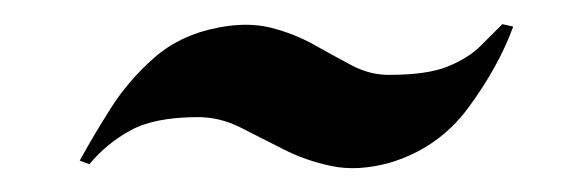

<svg xmlns="http://www.w3.org/2000/svg" viewBox="-20 -455 479 159"><path d="M46 -322 54 -319Q68 -336 88 -347Q108 -358 144 -358Q162 -358 179 -349.5Q196 -341 214.5 -331.5Q233 -322 254.5 -317.5Q276 -313 302 -320Q343 -332 368 -366Q393 -400 405 -433L396 -435Q388 -427 378 -417Q368 -407 351 -400Q334 -393 302 -393Q286 -393 271 -401Q256 -409 240 -418Q224 -427 204.5 -432Q185 -437 160 -432Q129 -426 107.5 -407Q86 -388 71.5 -365Q57 -342 46 -322Z"/></svg>

Font: Emberly Black
Style: Italic
Weight: 900
Italic angle: -12°
Designer: Rajesh Rajput
Foundry: Rajesh Rajput
Version: Version 1.000